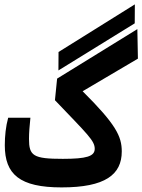

<svg xmlns="http://www.w3.org/2000/svg" viewBox="-20 -835 638 860"><path d="M255.9 4.4C451.2 4.4 525.4 -52.7 525.4 -156.7C525.4 -224.1 499.5 -277.8 350.1 -426.3L597.7 -572.3L595.2 -704.6L235.8 -482.9L226.1 -386.2C374 -231.4 404.3 -204.6 404.3 -168.5C404.3 -134.8 367.7 -123.5 261.2 -123.5C128.4 -123.5 109.9 -137.2 109.9 -212.9C109.9 -238.8 112.3 -271.5 116.2 -307.6H16.6C5.9 -269 1.5 -224.6 1.5 -184.6C1.5 -53.7 68.4 4.4 255.9 4.4ZM241.7 -519.5 583.5 -730.5 584 -815.4 242.2 -602.1Z"/></svg>

Font: Cascadia Code NF SemiBold
Style: Regular
Weight: 600
Monospace: yes
Designer: Aaron Bell
Foundry: Saja Typeworks
Version: Version 2404.023